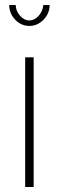

<svg xmlns="http://www.w3.org/2000/svg" viewBox="-20 -750 237 770"><path d="M81 0V-520H115V0ZM98 -668Q118 -668 134.5 -686Q151 -704 154 -730H179Q179 -696 154.5 -671Q130 -646 98 -646Q65 -646 41 -671Q17 -696 17 -730H43Q43 -707 60 -687.5Q77 -668 98 -668Z"/></svg>

Font: Raleway Thin ExtraLight
Style: Regular
Weight: 250
Version: Version 4.026